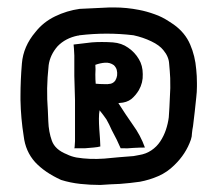

<svg xmlns="http://www.w3.org/2000/svg" viewBox="-20 -620 593 526"><path d="M505.9 -254.9Q506.8 -264.6 508.8 -274.4Q513.7 -313.5 517.6 -352.5Q519.5 -368.2 519.5 -382.8Q519.5 -387.7 519.5 -392.6Q519.5 -412.1 517.6 -429.7Q514.6 -466.8 501 -498Q487.3 -530.3 456.1 -552.7Q453.1 -554.7 450.2 -556.6Q447.3 -558.6 444.3 -560.5Q423.8 -574.2 403.3 -581.1Q381.8 -588.9 361.3 -592.8Q327.1 -599.6 293 -599.6Q286.1 -599.6 280.3 -599.6Q239.3 -597.7 198.2 -595.7Q163.1 -590.8 130.9 -575.2Q98.6 -559.6 77.1 -532.2Q43.9 -493.2 40 -446.3Q36.1 -400.4 36.1 -356.4Q36.1 -350.6 36.1 -345.7Q37.1 -295.9 44.9 -247.1Q49.8 -205.1 76.2 -175.8Q102.5 -147.5 147.5 -127Q172.9 -119.1 200.2 -116.2Q226.6 -113.3 254.9 -113.3Q281.2 -115.2 308.6 -116.2Q335.9 -118.2 363.3 -122.1Q389.6 -127 414.1 -137.7Q438.5 -148.4 458 -168Q489.3 -198.2 502.9 -237.3Q505.9 -246.1 505.9 -254.9ZM443.4 -445.3Q445.3 -425.8 446.3 -406.2Q447.3 -378.9 445.3 -351.6Q444.3 -325.2 442.4 -298.8Q440.4 -282.2 434.6 -264.6Q428.7 -247.1 418.9 -232.4Q409.2 -217.8 394.5 -208Q379.9 -198.2 361.3 -195.3Q356.4 -194.3 345.7 -192.4Q305.7 -189.5 265.6 -185.5Q225.6 -182.6 189.5 -188.5Q174.8 -191.4 163.1 -197.3Q130.9 -210 122.1 -234.4Q113.3 -258.8 112.3 -288.1Q111.3 -317.4 109.4 -347.7Q108.4 -377.9 110.4 -408.2Q111.3 -418.9 113.3 -441.4Q117.2 -469.7 137.7 -493.2Q159.2 -515.6 193.4 -522.5Q195.3 -522.5 195.3 -522.5Q196.3 -523.4 198.2 -523.4Q272.5 -532.2 345.7 -523.4Q372.1 -517.6 394.5 -506.8Q417 -496.1 427.7 -482.4Q442.4 -464.8 443.4 -445.3ZM343.8 -278.3Q323.2 -307.6 304.7 -336.9Q304.7 -336.9 304.7 -337.9Q305.7 -337.9 305.7 -337.9Q306.6 -337.9 307.6 -337.9Q327.1 -338.9 339.8 -348.6Q351.6 -358.4 360.4 -373Q372.1 -393.6 371.1 -417Q371.1 -440.4 360.4 -458Q349.6 -476.6 331.1 -489.3Q313.5 -502 289.1 -503.9Q257.8 -505.9 231.4 -503.9Q204.1 -501 181.6 -498Q182.6 -491.2 183.6 -467.8Q183.6 -444.3 183.6 -412.1Q184.6 -380.9 185.5 -345.7Q185.5 -310.5 185.5 -281.2Q185.5 -252 185.5 -233.4Q184.6 -213.9 183.6 -213.9Q184.6 -213.9 194.3 -213.9Q203.1 -213.9 213.9 -213.9Q224.6 -214.8 236.3 -215.8Q248 -216.8 254.9 -218.8Q254.9 -226.6 253.9 -240.2Q252.9 -252.9 252 -266.6Q251 -281.2 251 -294.9Q251 -308.6 252.9 -318.4Q252.9 -317.4 253.9 -316.4Q262.7 -305.7 271.5 -293Q279.3 -279.3 286.1 -263.7Q293 -250 299.8 -237.3Q305.7 -223.6 310.5 -213.9Q311.5 -213.9 311.5 -213.9Q329.1 -212.9 345.7 -214.8Q363.3 -215.8 377 -215.8Q365.2 -249 343.8 -278.3ZM267.6 -448.2Q281.2 -449.2 292 -441.4Q297.9 -435.5 299.8 -428.7Q301.8 -420.9 300.8 -413.1Q299.8 -406.2 295.9 -399.4Q291 -392.6 283.2 -390.6Q274.4 -388.7 263.7 -389.6Q253.9 -389.6 243.2 -390.6Q242.2 -390.6 242.2 -390.6Q241.2 -401.4 241.2 -416Q242.2 -430.7 241.2 -442.4Q254.9 -447.3 267.6 -448.2Z"/></svg>

Font: Londrina Solid
Style: NNS
Weight: 400
Designer: Marcelo Magalhaes
Version: Version 1.002